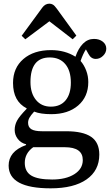

<svg xmlns="http://www.w3.org/2000/svg" viewBox="-20 -796 599 1046"><path d="M118 -582 98 -601 210 -754Q226 -776 249 -776Q259 -776 268 -771Q277 -766 290 -748L396 -602L376 -582L249 -680ZM256 230Q27 230 27 106Q27 68 50 40Q73 12 122 -6V-10Q94 -17 77 -39Q60 -61 60 -88Q60 -115 73 -139Q86 -163 125 -203V-206Q51 -244 51 -344Q51 -426 107.5 -474.5Q164 -523 258 -523Q334 -523 391 -487Q407 -533 432.5 -558.5Q458 -584 492 -584Q521 -584 540 -569Q559 -554 559 -531Q559 -509 541.5 -492Q524 -475 502 -475Q476 -475 462 -502L448 -527Q432 -502 419 -464Q438 -442 449.5 -412Q461 -382 461 -349Q461 -269 406 -221.5Q351 -174 259 -174Q201 -174 166 -188Q147 -167 140 -154Q133 -141 133 -127Q133 -103 151 -92Q169 -81 209 -81H340Q432 -81 476.5 -50.5Q521 -20 521 46Q521 133 451.5 181.5Q382 230 256 230ZM257 -215Q309 -215 337.5 -249.5Q366 -284 366 -346Q366 -411 335.5 -447Q305 -483 251 -483Q146 -483 146 -349Q146 -288 176 -251.5Q206 -215 257 -215ZM264 182Q339 182 385 153Q431 124 431 76Q431 6 333 6H161Q115 39 115 91Q115 139 150.5 160.5Q186 182 264 182Z"/></svg>

Font: Literata 36pt
Style: Regular
Weight: 400
Designer: Latin by Veronika Burian and Jose Scaglione. Greek by Irene Vlachou. Cyrillic by Vera Evstafieva.
Foundry: TypeTogether
Version: Version 3.002